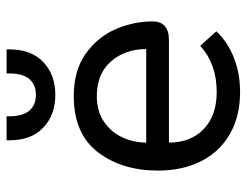

<svg xmlns="http://www.w3.org/2000/svg" viewBox="-103 -636 749 583"><g transform="rotate(-90 271.5 -344.5)"><path d="M45 0ZM45 -239Q45 -349 101 -422Q157 -495 271 -495Q350 -495 401 -458Q452 -421 475 -366.5Q498 -312 498 -256Q498 -206 441 -206H130Q130 -140 171 -100.5Q212 -61 284 -61Q369 -61 424 -111L468 -62Q436 -28 388 -9Q340 10 284 10Q210 10 156 -21Q102 -52 73.5 -108.5Q45 -165 45 -239ZM414 -275Q414 -339 376.5 -382Q339 -425 271 -425Q225 -425 193 -403Q161 -381 145.5 -346.5Q130 -312 130 -275ZM137 -690V-699H210V-690Q210 -650 227 -630Q244 -610 275 -610Q306 -610 323 -630Q340 -650 340 -690V-699H413V-690Q413 -624 374.5 -587.5Q336 -551 275 -551Q214 -551 175.5 -587.5Q137 -624 137 -690Z"/></g></svg>

Font: Niramit
Style: Regular
Weight: 400
Version: Version 1.000; ttfautohint (v1.6)